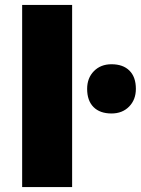

<svg xmlns="http://www.w3.org/2000/svg" viewBox="-20 -760 572 780"><path d="M70 0V-740H273V0ZM433 -299Q386 -299 360 -325Q334 -351 334 -399Q334 -443 361.5 -471Q389 -499 433 -499Q480 -499 506 -473Q532 -447 532 -399Q532 -355 504.5 -327Q477 -299 433 -299Z"/></svg>

Font: Lexend Deca Black
Style: Regular
Weight: 900
Designer: Bonnie Shaver-Troup, Thomas Jockin
Foundry: Lexend
Version: Version 1.007